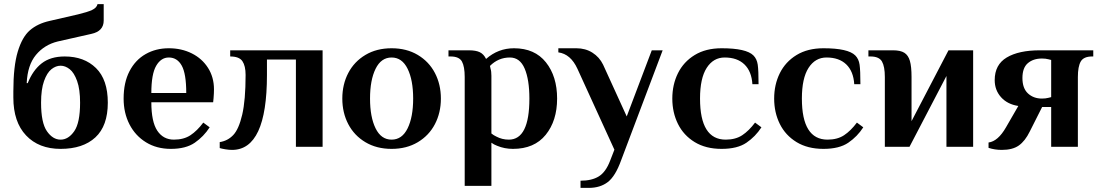

<svg xmlns="http://www.w3.org/2000/svg" viewBox="-20 -715 5347 935"><path d="M45 -240V-270Q45 -392 66.5 -463.5Q88 -535 125.5 -567.5Q163 -600 221 -613L360 -645Q406 -656 428.5 -666.5Q451 -677 455 -695H485V-615Q485 -563 425 -550L261 -513Q196 -497 155 -447.5Q114 -398 110 -310H115Q140 -373 183 -406.5Q226 -440 295 -440Q390 -440 447.5 -383.5Q505 -327 505 -215Q505 -102 444.5 -46Q384 10 275 10Q169 10 107 -55.5Q45 -121 45 -240ZM370 -215Q370 -280 355.5 -320.5Q341 -361 319.5 -378Q298 -395 275 -395Q252 -395 230.5 -378Q209 -361 194.5 -320.5Q180 -280 180 -215Q180 -117 208.5 -76Q237 -35 275 -35Q313 -35 341.5 -76Q370 -117 370 -215Z M582 -235Q582 -313 610.5 -368Q639 -423 689 -451.5Q739 -480 802 -480Q864 -480 914 -455Q964 -430 993 -384.5Q1022 -339 1022 -280Q1022 -261 1020 -237L1018 -217H717Q717 -122 746 -78.5Q775 -35 827 -35Q875 -35 907.5 -56.5Q940 -78 970 -118L1001 -95Q972 -50 928.5 -20Q885 10 812 10Q743 10 691 -22Q639 -54 610.5 -109.5Q582 -165 582 -235ZM887 -262Q887 -356 865 -395.5Q843 -435 802 -435Q764 -435 740.5 -394.5Q717 -354 717 -262Z M1050 6V-23Q1089 -29 1116 -57.5Q1143 -86 1159.5 -156.5Q1176 -227 1176 -350Q1176 -394 1160.5 -417Q1145 -440 1101 -440V-470H1551V0H1421V-425H1280V-350Q1280 15 1110 15Q1095 15 1077 12Q1059 9 1050 6Z M1647 -235Q1647 -304 1676 -359.5Q1705 -415 1759.5 -447.5Q1814 -480 1887 -480Q1960 -480 2014.5 -447.5Q2069 -415 2098 -359.5Q2127 -304 2127 -235Q2127 -166 2098 -110.5Q2069 -55 2014.5 -22.5Q1960 10 1887 10Q1814 10 1759.5 -22.5Q1705 -55 1676 -110.5Q1647 -166 1647 -235ZM1992 -235Q1992 -325 1965 -380Q1938 -435 1887 -435Q1836 -435 1809 -380Q1782 -325 1782 -235Q1782 -145 1809 -90Q1836 -35 1887 -35Q1938 -35 1965 -90Q1992 -145 1992 -235Z M2243 -340Q2243 -391 2229.5 -415.5Q2216 -440 2174 -440H2164V-470H2263Q2298 -470 2317 -460.5Q2336 -451 2347 -428Q2406 -480 2483 -480Q2584 -480 2638.5 -411.5Q2693 -343 2693 -235Q2693 -127 2637.5 -58.5Q2582 10 2478 10Q2437 10 2401 -5Q2385 -11 2373 -20V190H2243ZM2558 -235Q2558 -327 2535 -381Q2512 -435 2463 -435Q2407 -435 2366 -394L2369 -380Q2373 -368 2373 -346V-65Q2384 -56 2397 -50Q2425 -35 2458 -35Q2558 -35 2558 -235Z M2807 165Q2862 165 2896 144Q2930 123 2951 68L2972 14L2792 -380Q2759 -452 2699 -460V-480H2787Q2831 -480 2865 -458.5Q2899 -437 2917 -400L3032 -148L3154 -470H3207L3005 65Q2977 143 2940 171.5Q2903 200 2847 200H2807Z M3254 -235Q3254 -303 3281.5 -358.5Q3309 -414 3363 -447Q3417 -480 3494 -480Q3614 -480 3649 -445Q3666 -428 3670 -400Q3674 -372 3674 -305H3644Q3640 -368 3605 -401.5Q3570 -435 3509 -435Q3454 -435 3421.5 -384.5Q3389 -334 3389 -235Q3389 -35 3514 -35Q3562 -35 3594.5 -56.5Q3627 -78 3657 -118L3688 -95Q3659 -50 3615 -20Q3571 10 3494 10Q3417 10 3363 -23Q3309 -56 3281.5 -111.5Q3254 -167 3254 -235Z M3750 -235Q3750 -303 3777.5 -358.5Q3805 -414 3859 -447Q3913 -480 3990 -480Q4110 -480 4145 -445Q4162 -428 4166 -400Q4170 -372 4170 -305H4140Q4136 -368 4101 -401.5Q4066 -435 4005 -435Q3950 -435 3917.5 -384.5Q3885 -334 3885 -235Q3885 -35 4010 -35Q4058 -35 4090.5 -56.5Q4123 -78 4153 -118L4184 -95Q4155 -50 4111 -20Q4067 10 3990 10Q3913 10 3859 -23Q3805 -56 3777.5 -111.5Q3750 -167 3750 -235Z M4289 -340Q4289 -391 4275 -415.5Q4261 -440 4219 -440H4209V-470H4329Q4365 -470 4384 -458Q4403 -446 4411 -418.5Q4419 -391 4419 -340V-125L4599 -470H4719V0H4589V-345L4409 0H4289Z M4794 5V-21Q4840 -27 4879 -95L4939 -199Q4886 -207 4855 -241.5Q4824 -276 4824 -325Q4824 -400 4882.5 -435Q4941 -470 5044 -470H5304V-440H5299Q5257 -440 5243 -415.5Q5229 -391 5229 -340V0H5099V-194H5055L4995 -75Q4972 -28 4941.5 -6.5Q4911 15 4859 15Q4824 15 4794 5ZM5099 -242V-423Q5098 -423 5085 -426.5Q5072 -430 5054 -430Q5012 -430 4985.5 -407.5Q4959 -385 4959 -335Q4959 -285 4986 -260Q5013 -235 5054 -235Q5072 -235 5085 -238.5Q5098 -242 5099 -242Z"/></svg>

Font: Philosopher
Style: Bold
Weight: 700
Designer: Jovanny Lemonad
Foundry: Jovanny Lemonad
Version: Version 2.000